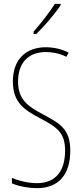

<svg xmlns="http://www.w3.org/2000/svg" viewBox="-20 -970 429 1000"><path d="M296 -943V-950H266C232 -898 200 -858 155 -805V-793H169C208 -830 263 -894 296 -943ZM346 -185C346 -299 292 -327 201 -376C132 -413 74 -447 74 -545C74 -640 125 -699 219 -699C246 -699 287 -694 326 -674L337 -696C310 -711 264 -724 219 -724C117 -724 47 -663 47 -545C47 -431 113 -395 189 -354C277 -307 319 -280 319 -185C319 -82 272 -16 172 -16C129 -16 77 -28 42 -44V-15C81 2 134 10 172 10C284 10 346 -59 346 -185Z"/></svg>

Font: Noto Sans Oriya ExtCond Thin
Style: Regular
Weight: 100
Width: 2
Designer: Amélie Bonet and Sol Matas
Foundry: Google LLC
Version: Version 2.006